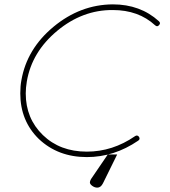

<svg xmlns="http://www.w3.org/2000/svg" viewBox="-20 -718 778 880"><path d="M378 2Q246 2 158 -81Q73 -164 73 -290Q73 -324 78 -350Q103 -494 225.5 -595.5Q348 -697 497 -698Q623 -698 708 -621Q718 -612 709 -603Q701 -593 691 -602Q615 -672 497 -672Q358 -673 242 -576.5Q126 -480 103 -345Q98 -315 98 -290Q98 -175 176.5 -99Q255 -23 378 -23Q496 -23 599 -94Q609 -101 617 -91Q624 -80 613 -73Q503 2 378 2ZM517 -10 452 122Q442 142 426 142Q414 142 403 134Q392 126 392 118Q392 112 397 103L474 -10Z"/></svg>

Font: Quicksand
Style: Light Italic
Weight: 300
Italic angle: -12°
Designer: Andrew Paglinawan
Foundry: Andrew Paglinawan
Version: 1.002